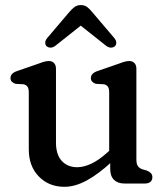

<svg xmlns="http://www.w3.org/2000/svg" viewBox="-20 -714 650 747"><path d="M408.8 -57V-93.8L404.8 -99.1V-354.2Q404.8 -370.4 399.4 -377.3Q394.1 -384.2 384.2 -386.2L353.2 -387.8Q344.3 -390.6 339 -396.1Q333.6 -401.6 333.6 -410.2Q333.6 -419.6 340 -426.4Q346.3 -433.2 359.2 -437.6L434.6 -463.6Q449.3 -469.1 461 -472.9Q472.7 -476.6 482.8 -476.6Q495.8 -476.6 503.2 -468.5Q510.6 -460.4 510.6 -446.6V-93.4Q510.6 -75.7 516.8 -67.4Q522.9 -59.1 533.6 -55.4L551.4 -50.4Q561.9 -46 567.4 -40Q572.8 -34 572.8 -24.4Q572.8 -13.1 565.3 -6.6Q557.7 0 543.8 0H464.4Q438.3 0 423.6 -14.3Q408.8 -28.5 408.8 -57ZM92 -132.8V-354.2Q92 -370.4 86.6 -377.3Q81.3 -384.2 71.4 -386.2L40.4 -387.8Q31.5 -390.6 26.1 -396.1Q20.8 -401.6 20.8 -410.2Q20.8 -419.6 27.1 -426.4Q33.5 -433.2 46.4 -437.6L121.8 -463.6Q136.5 -469.1 148.2 -472.9Q159.9 -476.6 170 -476.6Q183 -476.6 190.4 -468.5Q197.8 -460.4 197.8 -446.6V-159.2Q197.8 -112.4 220.4 -87.9Q243 -63.4 280.2 -63.4Q305.7 -63.4 334.9 -77Q364 -90.5 396.6 -119.8L419.6 -140.6L445 -112.2L417.8 -87.2Q363.5 -36.8 317.7 -12Q272 12.8 230.6 12.8Q170 12.8 131 -27.4Q92 -67.5 92 -132.8ZM314.1 -630H274.2L391.7 -536.8Q401.7 -529 410.9 -528.7Q420 -528.5 426.7 -533.9Q432 -538.5 432.4 -547.3Q432.7 -556.1 424.6 -566.1L339 -666.7Q328.4 -679.8 318.7 -687Q308.9 -694.2 294.6 -694.2Q280.3 -694.2 270.3 -687Q260.2 -679.8 249.3 -666.7L163.7 -566.1Q155.6 -556.1 156 -547.3Q156.3 -538.5 161.6 -533.9Q168.3 -528.5 177.6 -528.7Q186.8 -529 196.6 -536.8Z"/></svg>

Font: Fraunces SuperSoft Wonky
Style: Regular
Weight: 900
Version: Version 1.000;[b76b70a41]